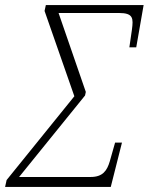

<svg xmlns="http://www.w3.org/2000/svg" viewBox="-74 -734 584 754"><path d="M-54 0H361L405 -174H378L357 -100C346 -63 329 -39 282 -39H1L260 -359L263 -373L156 -683H393C450 -683 450 -662 444 -617L434 -548H461L490 -714H106L101 -691L218 -356L-48 -27Z"/></svg>

Font: Noto Serif Condensed ExtraLight
Style: Italic
Weight: 200
Width: 3
Italic angle: -12°
Designer: Monotype Design Team
Foundry: Monotype Imaging Inc.
Version: Version 2.013